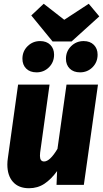

<svg xmlns="http://www.w3.org/2000/svg" viewBox="-20 -981 547 1019"><path d="M19 -108Q19 -125 22 -144L76 -532H243L193 -171Q192 -164 192 -154Q192 -124 214 -124Q245 -124 285 -191L333 -532H500L425 0H280L283 -73Q252 -30 216 -6Q180 18 134 18Q79 18 49 -15.5Q19 -49 19 -108ZM507 -894 360 -761H259L146 -899L212 -961L321 -876L451 -961ZM99 -669Q99 -709 126.5 -736Q154 -763 193 -763Q227 -763 247 -743Q267 -723 267 -691Q267 -651 240 -624Q213 -597 174 -597Q139 -597 119 -617Q99 -637 99 -669ZM330 -669Q330 -709 357.5 -736Q385 -763 424 -763Q458 -763 478 -743Q498 -723 498 -691Q498 -651 471 -624Q444 -597 405 -597Q370 -597 350 -617Q330 -637 330 -669Z"/></svg>

Font: Fira Sans Condensed ExtraBold
Style: Italic
Weight: 800
Width: 3
Italic angle: -8°
Designer: bBox Type GmbH & Carrois Corporate GbR & Edenspiekermann AG
Foundry: bBox Type GmbH & Carrois Corporate GbR & Edenspiekermann AG
Version: Version 4.301